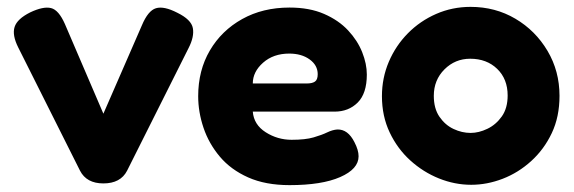

<svg xmlns="http://www.w3.org/2000/svg" viewBox="-20 -521 1670 559"><path d="M281 13Q232 13 213 -24L33 -383Q15 -419 22.5 -442.5Q30 -466 68 -485Q106 -503 128.5 -497.5Q151 -492 169 -451L281 -190L393 -447Q411 -490 434 -497Q457 -504 496 -484Q537 -464 541.5 -439Q546 -414 529 -381L350 -24Q331 13 281 13Z M823 18Q753 18 702.5 -4.5Q652 -27 620 -65Q588 -103 572.5 -149Q557 -195 557 -241Q557 -316 591 -374Q625 -432 685 -465.5Q745 -499 823 -499Q881 -499 923.5 -480.5Q966 -462 993.5 -432.5Q1021 -403 1034.5 -369Q1048 -335 1048 -304Q1048 -249 1021.5 -222.5Q995 -196 954 -196H716Q719 -158 753.5 -136Q788 -114 829 -114Q869 -114 893 -121Q917 -128 932.5 -135.5Q948 -143 962 -144Q993 -145 1012 -107Q1024 -84 1024 -66Q1024 -29 970.5 -5.5Q917 18 823 18ZM716 -278H874Q889 -278 897 -283.5Q905 -289 905 -305Q905 -331 881.5 -348Q858 -365 822 -365Q776 -365 746 -338.5Q716 -312 716 -278Z M1352 17Q1304 17 1258 -1.5Q1212 -20 1174.5 -54Q1137 -88 1114.5 -135.5Q1092 -183 1092 -241Q1092 -294 1112 -341Q1132 -388 1167.5 -424Q1203 -460 1250 -480.5Q1297 -501 1350 -501Q1422 -501 1480.5 -466.5Q1539 -432 1574 -373Q1609 -314 1609 -242Q1609 -181 1586.5 -133.5Q1564 -86 1526.5 -52Q1489 -18 1443.5 -0.5Q1398 17 1352 17ZM1350 -134Q1374 -134 1399 -146Q1424 -158 1441 -182Q1458 -206 1458 -243Q1458 -291 1427.5 -320.5Q1397 -350 1349 -350Q1305 -350 1274 -319Q1243 -288 1243 -242Q1243 -205 1259.5 -181Q1276 -157 1300.5 -145.5Q1325 -134 1350 -134Z"/></svg>

Font: Fredoka SemiBold
Style: Regular
Weight: 600
Designer: Ben Nathan
Foundry: Milena B. Brandão, Ben Nathan
Version: Version 2.001